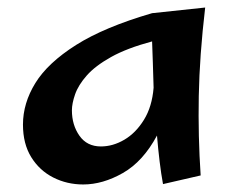

<svg xmlns="http://www.w3.org/2000/svg" viewBox="-20 -476 631 510"><path d="M201 14Q158 14 121.5 -4.5Q85 -23 63 -58.5Q41 -94 41 -145Q41 -202 74 -255.5Q107 -309 182 -356.5Q257 -404 384 -441L525 -456Q510 -328 508 -221Q506 -114 513 -10L413 13Q408 -14 404 -47Q400 -80 397 -116Q360 -47 306.5 -16.5Q253 14 201 14ZM171 -183Q171 -144 191 -115.5Q211 -87 248 -87Q280 -87 310.5 -105Q341 -123 362.5 -158Q384 -193 388 -243Q387 -278 386 -309Q385 -340 384 -366Q317 -348 275 -324.5Q233 -301 210.5 -275.5Q188 -250 179.5 -225.5Q171 -201 171 -183Z"/></svg>

Font: Marhey
Style: Regular
Weight: 400
Designer: Nur Syamsi & Bustanul Arifin
Foundry: Namelatype
Version: Version 1.000; ttfautohint (v1.8.4.7-5d5b)